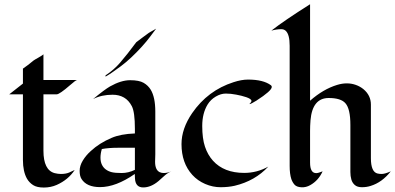

<svg xmlns="http://www.w3.org/2000/svg" viewBox="-20 -861 1833 891"><path d="M22.9 -423.3 86.4 -473.1V-542.5Q112.8 -561 124 -570.8Q135.3 -580.6 143.1 -585Q150.9 -589.4 159.2 -594.2Q180.2 -606.4 181.6 -608.9V-489.7H337.9Q331.5 -489.3 305.7 -466.3Q256.3 -423.3 243.2 -423.3H181.6V-161.6Q181.6 -71.8 233.4 -57.6Q249 -53.7 262.7 -53.7Q285.2 -53.7 300.8 -60.3Q316.4 -66.9 326.7 -72.3Q296.9 -26.9 243.2 -2.9Q215.3 9.3 183.3 9.3Q151.4 9.3 133.8 -2Q116.2 -13.2 105.5 -31.2Q86.4 -64.5 86.4 -119.1V-423.3Z M700.7 -144.5 699.7 -110.4Q699.7 -72.3 721.2 -62Q729.5 -58.1 740.2 -58.1Q757.3 -58.1 775.4 -65.9Q756.8 -58.1 743.2 -45.4Q729.5 -32.7 715.3 -20.5Q680.2 8.8 644.5 8.8Q608.9 8.8 606.4 -32.2Q605.5 -43 605.5 -53.7Q517.6 7.3 444.3 7.3Q382.3 7.3 358.4 -30.3Q349.6 -43.9 349.6 -67.9Q349.6 -91.8 364.3 -116Q378.9 -140.1 401.4 -160.2Q441.4 -197.3 498 -221.2Q540 -239.3 606 -241.7V-263.2Q606 -340.8 591.8 -368.2Q577.6 -395.5 555.2 -408.4Q532.7 -421.4 502.4 -421.4Q451.2 -421.4 412.1 -401.4Q465.8 -445.8 490.7 -460Q542 -488.8 583.7 -488.8Q625.5 -488.8 646.5 -476.6Q667.5 -464.4 679.7 -444.3Q700.7 -409.2 700.7 -343.3ZM606 -72.8V-175.3H526.9Q484.4 -175.3 452.6 -169.4Q446.3 -148.4 446.3 -129.4Q446.3 -110.4 452.9 -96.7Q459.5 -83 471.2 -74.5Q482.9 -65.9 498.5 -62Q514.2 -58.1 544.9 -58.1Q575.7 -58.1 606 -72.8ZM469.7 -505.4V-511.2Q508.3 -536.6 536.6 -569.3Q570.8 -608.9 612.3 -665Q612.8 -666 640.1 -686Q667.5 -706.1 670.4 -708.3Q673.3 -710.4 679.7 -713.9Q686 -717.3 691.9 -720.7Q697.8 -724.1 704.6 -728Q691.4 -710.9 677 -691.2Q662.6 -671.4 639.2 -645.5Q587.9 -588.9 540.8 -553.7Q493.7 -518.6 469.7 -505.4Z M1137.2 -377.9Q1147 -387.7 1147 -392.6Q1147 -397.5 1140.4 -401.9Q1133.8 -406.2 1123.3 -409.9Q1112.8 -413.6 1100.1 -416.7Q1087.4 -419.9 1075.7 -421.9Q1050.8 -426.8 1027.8 -426.8Q1004.9 -426.8 981.2 -412.8Q957.5 -398.9 943.4 -376Q918.5 -335 918.5 -276.6Q918.5 -218.3 931.2 -180.4Q943.8 -142.6 968.3 -115.2Q1019.5 -58.6 1113.3 -58.6Q1172.4 -58.6 1225.1 -87.9Q1163.6 -21.5 1069.3 1Q1039.6 7.8 1003.4 7.8Q967.3 7.8 932.1 -7.3Q897 -22.5 872.6 -49.3Q822.3 -104.5 822.3 -192.4Q822.3 -263.7 871.6 -335.9Q944.3 -441.4 1063.5 -479.5Q1100.6 -491.7 1130.9 -491.7Q1202.1 -491.7 1237.3 -465.3Q1241.2 -462.4 1241.2 -457.5Q1241.2 -439.9 1169.9 -394Q1144.5 -377.9 1137.2 -377.9Z M1418.9 -106.4Q1418.9 -57.6 1447.3 -57.6Q1457 -57.6 1477.1 -65.9Q1458 -23.4 1419.9 -2Q1400.4 9.3 1378.4 8.1Q1356.4 6.8 1346.9 -3.9Q1337.4 -14.6 1332 -29.8Q1324.2 -53.7 1324.2 -91.3V-648.9Q1324.2 -700.7 1306.2 -717.8Q1297.9 -725.6 1285.2 -725.6Q1264.2 -725.6 1239.3 -718.8Q1298.8 -765.6 1418.9 -841.3V-393.6Q1480 -447.3 1543.9 -466.8Q1567.4 -474.1 1589.4 -474.1Q1611.3 -474.1 1631.1 -467Q1650.9 -460 1666.5 -447.3Q1701.2 -418.5 1701.2 -375.5V-127Q1701.2 -62.5 1732.4 -55.7Q1741.2 -53.7 1751 -53.7Q1766.1 -53.7 1793.5 -65.9Q1752.9 -14.2 1699.2 2Q1680.7 7.8 1659.4 7.8Q1638.2 7.8 1626.5 -2.4Q1614.7 -12.7 1610.4 -28.3Q1606 -43.9 1606 -62.5V-281.2Q1606 -356 1583 -381.8Q1562 -406.2 1505.4 -406.2Q1429.7 -406.2 1420.9 -302.7Q1418.9 -276.4 1418.9 -253.9Z"/></svg>

Font: Fondamento
Style: Regular
Weight: 400
Version: Version 1.000